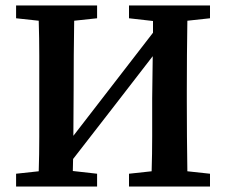

<svg xmlns="http://www.w3.org/2000/svg" viewBox="-20 -684 829 704"><path d="M453 -617V-664H750V-617L667 -608Q666 -545 665.5 -481.5Q665 -418 665 -353V-310Q665 -247 665.5 -183.5Q666 -120 667 -56L750 -47V0H453V-47L536 -56Q538 -119 538 -185Q538 -251 538 -323L540 -478L397 -293L248 -101L247 -57L336 -47V0H39V-47L122 -56Q124 -118 124 -182Q124 -246 124 -310V-353Q124 -416 124 -480Q124 -544 122 -608L39 -617V-664H336V-617L252 -608Q251 -545 250.5 -481.5Q250 -418 250 -353L249 -186L541 -564V-607Z"/></svg>

Font: Source Serif 4 Semibold
Style: Regular
Weight: 600
Designer: Frank Grießhammer
Foundry: Adobe
Version: Version 4.005;hotconv 1.1.0;makeotfexe 2.6.0